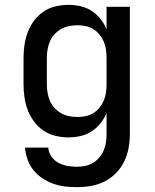

<svg xmlns="http://www.w3.org/2000/svg" viewBox="-20 -558 640 791"><path d="M296 213Q271 213 246.5 210Q222 207 198.5 198.5Q175 190 154 176Q133 162 117.5 142.5Q102 123 93.5 99Q85 75 83 50H179Q180 70 191.5 86.5Q203 103 220.5 112.5Q238 122 257.5 125.5Q277 129 296 129Q314 129 331 125.5Q348 122 362.5 113.5Q377 105 388.5 91.5Q400 78 407 62Q414 46 416.5 29Q419 12 419 -5V-92Q409 -69 393.5 -49.5Q378 -30 357 -16.5Q336 -3 311.5 2.5Q287 8 262 8Q235 8 208 1.5Q181 -5 159 -20Q137 -35 120.5 -57Q104 -79 94.5 -104Q85 -129 81 -156Q77 -183 77 -210V-320Q77 -347 81 -374Q85 -401 94.5 -426Q104 -451 120.5 -473Q137 -495 159 -510Q181 -525 208 -531.5Q235 -538 262 -538Q287 -538 311.5 -532.5Q336 -527 357 -513.5Q378 -500 393.5 -480.5Q409 -461 419 -438V-530H515V-5Q515 24 509.5 53Q504 82 491 108.5Q478 135 457 156Q436 177 410 190Q384 203 355 208Q326 213 296 213ZM299 -76Q316 -76 333 -79.5Q350 -83 364.5 -92Q379 -101 390 -114.5Q401 -128 407.5 -143.5Q414 -159 416.5 -176Q419 -193 419 -210V-320Q419 -337 416.5 -354Q414 -371 407.5 -386.5Q401 -402 390 -415.5Q379 -429 364.5 -438Q350 -447 333 -450.5Q316 -454 299 -454Q282 -454 264.5 -450.5Q247 -447 232 -438.5Q217 -430 205 -417Q193 -404 186 -388Q179 -372 176 -354.5Q173 -337 173 -320V-210Q173 -193 176 -175.5Q179 -158 186 -142Q193 -126 205 -113Q217 -100 232 -91.5Q247 -83 264.5 -79.5Q282 -76 299 -76Z"/></svg>

Font: Iosevka Curly Medium Extended
Style: Regular
Weight: 500
Width: 7
Monospace: yes
Designer: Belleve Invis
Foundry: Belleve Invis
Version: Version 11.1.0; ttfautohint (v1.8.3)